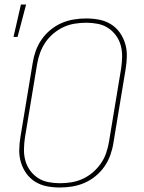

<svg xmlns="http://www.w3.org/2000/svg" viewBox="-20 -825 640 853"><path d="M246 8Q216 8 188 2.5Q160 -3 136.5 -17.5Q113 -32 97 -54.5Q81 -77 73 -103.5Q65 -130 65.5 -159.5Q66 -189 71 -218L125 -544Q129 -571 138.5 -598Q148 -625 164.5 -649Q181 -673 204 -692Q227 -711 253.5 -722.5Q280 -734 308 -738.5Q336 -743 363 -743Q393 -743 421 -737.5Q449 -732 472.5 -717.5Q496 -703 512 -680.5Q528 -658 536 -631.5Q544 -605 543.5 -575.5Q543 -546 538 -517L484 -191Q480 -164 470.5 -137Q461 -110 444.5 -86Q428 -62 405 -43Q382 -24 355.5 -12.5Q329 -1 301 3.5Q273 8 246 8ZM247 -11Q271 -11 296.5 -15Q322 -19 346.5 -30Q371 -41 391.5 -58.5Q412 -76 427.5 -98Q443 -120 451.5 -145Q460 -170 464 -194L518 -520Q522 -546 522.5 -572.5Q523 -599 516.5 -623Q510 -647 495.5 -667Q481 -687 460.5 -700.5Q440 -714 415 -719Q390 -724 363 -724Q339 -724 313 -720Q287 -716 263 -705Q239 -694 218 -676.5Q197 -659 182 -637Q167 -615 158 -590Q149 -565 145 -541L91 -215Q87 -189 86.5 -162.5Q86 -136 92.5 -112Q99 -88 113.5 -68Q128 -48 148.5 -34.5Q169 -21 194.5 -16Q220 -11 247 -11ZM40 -661 73 -805H96L58 -661Z"/></svg>

Font: Iosevka Aile Thin
Style: Italic
Weight: 100
Italic angle: -9°
Designer: Belleve Invis
Foundry: Belleve Invis
Version: Version 31.1.0; ttfautohint (v1.8.4)